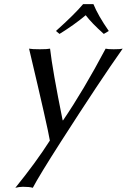

<svg xmlns="http://www.w3.org/2000/svg" viewBox="-20 -666 610 923"><path d="M429.2 -646Q451.2 -591.8 502.9 -517.1L479 -502.9Q419.4 -556.2 392.1 -592.8Q337.4 -546.9 266.1 -502.9L249 -517.1Q338.9 -597.7 379.4 -646ZM119.6 -432.1Q133.8 -429.2 171.4 -429.2Q207.5 -429.2 220.7 -432.1Q232.4 -328.6 281.2 -87.4H283.2Q381.3 -231.4 487.8 -432.1Q498 -429.2 526.4 -429.2Q559.1 -429.2 569.8 -432.1Q460.4 -277.3 273.4 14.2Q168 178.7 137.7 236.8Q122.1 231.9 89.8 231.9Q71.3 232.4 53.7 236.8Q151.9 115.7 219.7 9.8Q210 -50.8 121.1 -426.3Q120.1 -429.7 119.6 -432.1Z"/></svg>

Font: Linux Biolinum Slanted O
Style: Slanted
Weight: 400
Designer: Philipp H. Poll
Foundry: Philipp H. Poll
Version: Version 1.0.4